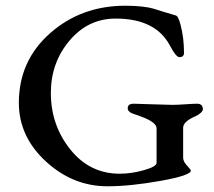

<svg xmlns="http://www.w3.org/2000/svg" viewBox="-20 -628 750 672"><path d="M419 -608Q452 -608 477.5 -605Q503 -602 516 -598Q529 -594 553 -586.5Q577 -579 595 -574Q604 -572 612 -541Q624 -496 624 -443Q624 -428 608 -428Q596 -428 575 -468Q525 -563 385 -563Q288 -563 223 -485.5Q158 -408 158 -303Q158 -190 226 -105Q294 -20 399 -20Q440 -20 484 -32.5Q528 -45 528 -58V-179Q528 -200 474 -220Q469 -222 462 -224.5Q455 -227 451.5 -228Q448 -229 443 -231Q438 -233 436 -234.5Q434 -236 431.5 -238.5Q429 -241 428 -243.5Q427 -246 427 -249Q427 -265 448 -265Q460 -265 512.5 -263Q565 -261 583 -261Q600 -261 629 -263Q658 -265 670 -265Q690 -265 690 -245Q690 -240 682.5 -233Q675 -226 666 -222Q621 -203 621 -181V-76Q621 -63 634.5 -48.5Q648 -34 648 -31Q648 -14 542 5Q436 24 356 24Q235 24 140.5 -63Q46 -150 46 -268Q46 -415 155 -511.5Q264 -608 419 -608Z"/></svg>

Font: EB Garamond 08
Style: Regular
Weight: 400
Version: Version 0.016 ; ttfautohint (v1.5)